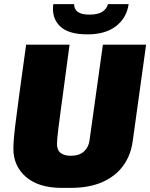

<svg xmlns="http://www.w3.org/2000/svg" viewBox="-20 -903 730 933"><path d="M280 10Q168 10 106.5 -43Q45 -96 45 -181Q45 -194 46 -208.5Q47 -223 48.5 -242.5Q50 -262 53.5 -288.5Q57 -315 61.5 -351Q66 -387 72.5 -435Q79 -483 87.5 -545Q96 -607 107 -686H318Q303 -574 292.5 -495.5Q282 -417 275 -365.5Q268 -314 264 -282Q260 -250 258.5 -232Q257 -214 257 -203Q257 -173 275 -159.5Q293 -146 324 -146Q365 -146 388 -167Q411 -188 415 -221L480 -686H690L625 -218Q616 -149 579 -98Q542 -47 478 -18.5Q414 10 323 10ZM405 -736Q311 -736 270.5 -776.5Q230 -817 239 -883H340Q340 -859 357.5 -845.5Q375 -832 415 -832Q455 -832 476.5 -845.5Q498 -859 505 -883H605Q596 -817 544.5 -776.5Q493 -736 405 -736Z"/></svg>

Font: Chivo Medium Black
Style: Italic
Weight: 900
Italic angle: -8.05°
Version: Version 2.002